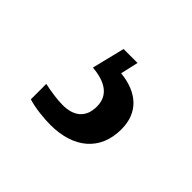

<svg xmlns="http://www.w3.org/2000/svg" viewBox="-70 -110 448 448"><g transform="rotate(45 154.0 114.0)"><path d="M126 237C203 237 251 197 251 127C251 73 217 41 158 35L168 -9H122L102 72C143 76 173 91 173 130C173 167 150 184 114 184C98 184 74 181 52 176V227C74 234 107 237 126 237Z"/></g></svg>

Font: Noto Serif Devanagari SemiCondensed Medium
Style: Regular
Weight: 500
Width: 4
Designer: Universal Thirst, Indian Type Foundry and the Monotype Design Team
Foundry: Monotype Imaging Inc.
Version: Version 2.004